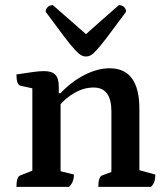

<svg xmlns="http://www.w3.org/2000/svg" viewBox="-20 -728 655 748"><path d="M44 0Q44 -40 60 -45L106 -63V-384L60 -394Q44 -398 44 -438Q89 -445 112.5 -448Q136 -451 152 -451Q182 -451 195.5 -437Q209 -423 209 -391V-365H216Q258 -410 309 -436Q360 -462 407 -462Q523 -462 523 -304V-65L585 -48Q585 -31 581.5 -20.5Q578 -10 568 0H363Q363 -40 379 -45L414 -58V-294Q414 -387 345 -387Q307 -387 272 -367Q237 -347 216 -322V-61L268 -48Q268 -18 249 0ZM315 -508Q305 -508 296 -513Q287 -518 271.5 -534.5Q256 -551 229.5 -586Q203 -621 158 -682Q158 -693 166 -700.5Q174 -708 186 -708Q279 -627 315 -595Q334 -612 365 -639.5Q396 -667 443 -708Q456 -708 463.5 -700.5Q471 -693 471 -682Q426 -621 399.5 -586Q373 -551 358 -534.5Q343 -518 334 -513Q325 -508 315 -508Z"/></svg>

Font: Petrona SemiBold
Style: Regular
Weight: 600
Designer: Ringo R. Seeber
Foundry: Ringo R. Seeber
Version: Version 2.001; ttfautohint (v1.8.3)